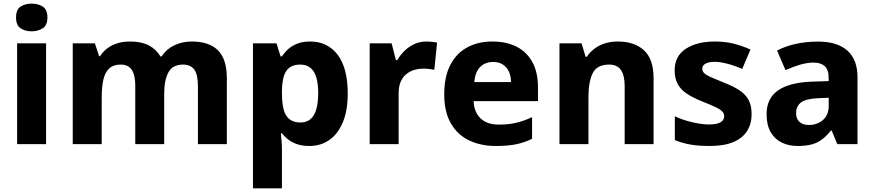

<svg xmlns="http://www.w3.org/2000/svg" viewBox="-20 -783 4748 1043"><path d="M230.3 -547.5V0H72.9V-547.5ZM152.2 -763.3Q186.4 -763.3 212 -747.4Q237.6 -731.6 237.6 -687.7Q237.6 -645.6 212 -629.2Q186.4 -612.9 152.2 -612.9Q116.8 -612.9 92 -629.2Q67.2 -645.6 67.2 -687.7Q67.2 -731.6 92 -747.4Q116.8 -763.3 152.2 -763.3Z M1021.8 -557.5Q1115.5 -557.5 1163.9 -509.9Q1212.3 -462.4 1212.3 -356.4V0H1055.2V-315.3Q1055.2 -378.3 1035.1 -405.3Q1015 -432.2 974.5 -432.2Q918 -432.2 895 -390.3Q871.9 -348.3 871.9 -270.4V0H714.8V-315.3Q714.8 -356 706.2 -381.8Q697.6 -407.6 680.3 -419.9Q663.1 -432.2 635.8 -432.2Q596 -432.2 573.4 -411.4Q550.8 -390.6 541.7 -351Q532.6 -311.3 532.6 -253.7V0H375.2V-547.5H495.4L518.5 -477.8H523.5Q539.2 -502.5 562.6 -520.3Q586.1 -538.1 617.5 -547.8Q648.8 -557.5 686.9 -557.5Q748.2 -557.5 788.4 -536.5Q828.5 -515.5 851.6 -476.2H857.2Q883.6 -516.2 926.7 -536.8Q969.8 -557.5 1021.8 -557.5Z M1665.1 -557.5Q1759.4 -557.5 1814.2 -485.4Q1869 -413.4 1869 -275.1Q1869 -182 1842.1 -118.2Q1815.3 -54.3 1768.5 -22.2Q1721.7 10 1660.8 10Q1621.1 10 1592.5 -0.3Q1563.8 -10.7 1544.4 -26.1Q1524.9 -41.6 1511.6 -58.6H1505.6Q1507.6 -40.2 1509.6 -16.9Q1511.6 6.4 1511.6 32.1V240H1354.2V-547.5H1482.1L1504.2 -476.5H1511.6Q1526.3 -498.8 1546.7 -517.1Q1567.2 -535.5 1596.4 -546.5Q1625.5 -557.5 1665.1 -557.5ZM1611.4 -432.2Q1574.9 -432.2 1553.4 -416.5Q1531.8 -400.7 1522.2 -369.8Q1512.6 -338.9 1511.6 -291.4V-275.7Q1511.6 -224.6 1520.6 -189.3Q1529.5 -154.1 1551.9 -135.9Q1574.3 -117.6 1612.7 -117.6Q1644.9 -117.6 1666.3 -135.5Q1687.7 -153.4 1698.1 -188.8Q1708.5 -224.2 1708.5 -276.7Q1708.5 -355.9 1684.2 -394.1Q1659.8 -432.2 1611.4 -432.2Z M2294.8 -557.5Q2310.5 -557.5 2327.6 -555.6Q2344.8 -553.8 2354.4 -551.5L2339.4 -403.7Q2328.4 -406.1 2313.6 -408.1Q2298.8 -410.1 2276.7 -410.1Q2254.4 -410.1 2231.5 -403.5Q2208.5 -396.9 2188.9 -381.8Q2169.3 -366.7 2157.4 -341.1Q2145.6 -315.5 2145.6 -276.6V0H1988.2V-547.5H2107.4L2130.8 -456.2H2138.2Q2153.9 -484.2 2177.9 -507.3Q2201.9 -530.5 2231.9 -544Q2261.8 -557.5 2294.8 -557.5Z M2654.5 -557.5Q2731.6 -557.5 2787.2 -528.8Q2842.7 -500.2 2872.6 -444.6Q2902.5 -389.1 2902.5 -308V-233.5H2553Q2555 -174.8 2590 -140.5Q2625.1 -106.1 2690.3 -106.1Q2742 -106.1 2783.8 -115.9Q2825.7 -125.8 2870.4 -146.5V-29Q2830 -9 2785 0.5Q2739.9 10 2673.5 10Q2592.1 10 2528.9 -20Q2465.7 -50 2429.4 -112.5Q2393.2 -175 2393.2 -270.1Q2393.2 -366.2 2426.1 -429.8Q2459 -493.5 2517.9 -525.5Q2576.8 -557.5 2654.5 -557.5ZM2658.9 -446.4Q2615.4 -446.4 2588.4 -419Q2561.3 -391.7 2556.3 -337.2H2755.9Q2755.9 -369 2744.9 -393.3Q2733.9 -417.5 2712.5 -431.9Q2691.1 -446.4 2658.9 -446.4Z M3336.5 -557.5Q3425.8 -557.5 3478.1 -510Q3530.5 -462.5 3530.5 -356.3V0H3373.4V-315.4Q3373.4 -373.6 3353 -402.9Q3332.7 -432.2 3289.1 -432.2Q3223.7 -432.2 3200.2 -386.2Q3176.6 -340.2 3176.6 -253.7V0H3019.2V-547.5H3139.2L3161.2 -474.5H3167.5Q3185.5 -501.1 3210.7 -519.6Q3235.8 -538.1 3267.5 -547.8Q3299.1 -557.5 3336.5 -557.5Z M4063 -162.8Q4063 -110.8 4038.7 -71.8Q4014.3 -32.7 3964 -11.4Q3913.6 10 3835.5 10Q3777.5 10 3732.9 2.7Q3688.4 -4.6 3645.9 -22V-151.2Q3692.1 -129.8 3743.3 -118.3Q3794.5 -106.8 3830.8 -106.8Q3874.2 -106.8 3894.1 -118.6Q3914 -130.3 3914 -151.5Q3914 -166.1 3903.6 -177.3Q3893.3 -188.6 3866.8 -201.3Q3840.3 -213.9 3791.4 -233.2Q3743.4 -252.5 3710.8 -274.2Q3678.2 -295.9 3661.6 -326.3Q3644.9 -356.6 3644.9 -401.3Q3644.9 -478.1 3705.2 -517.8Q3765.4 -557.5 3864.1 -557.5Q3917.2 -557.5 3963.4 -546.3Q4009.6 -535.1 4056.7 -514L4011.9 -408.3Q3973.2 -425.7 3932.8 -436.4Q3892.4 -447 3862.8 -447Q3830.4 -447 3812.7 -437.3Q3795 -427.5 3795 -410.3Q3795 -396.4 3804.9 -386Q3814.9 -375.5 3841 -364.1Q3867.2 -352.6 3914.8 -333.3Q3963.8 -314.3 3996.7 -292.6Q4029.7 -270.9 4046.3 -240.4Q4063 -209.9 4063 -162.8Z M4425.3 -557.1Q4528.1 -557.1 4583.2 -508.1Q4638.2 -459 4638.2 -363.7V0H4528.4L4497.9 -74H4493.9Q4470.9 -45 4446.4 -26.2Q4421.9 -7.3 4390.1 1.3Q4358.3 10 4312.6 10Q4264.6 10 4226.4 -8.7Q4188.3 -27.4 4166.3 -65.6Q4144.3 -103.8 4144.3 -162.5Q4144.3 -248.5 4206.3 -291.7Q4268.2 -334.9 4389.8 -339.5L4481.5 -342.5V-358.4Q4481.5 -405.2 4459.9 -424.1Q4438.3 -443 4400.1 -443Q4364.2 -443 4324.8 -431.2Q4285.5 -419.3 4247.1 -402L4201.2 -508.4Q4245 -531.5 4301.4 -544.3Q4357.8 -557.1 4425.3 -557.1ZM4426.4 -249.6Q4358.8 -246.9 4331.7 -226.7Q4304.7 -206.4 4304.7 -169.6Q4304.7 -136 4323.7 -120.1Q4342.8 -104.1 4373.7 -104.1Q4419.5 -104.1 4450.6 -131.2Q4481.8 -158.2 4481.8 -207.3V-251.9Z"/></svg>

Font: Noto Sans Oriya
Style: Regular
Weight: 400
Designer: Amélie Bonet and Sol Matas
Foundry: Google LLC
Version: Version 2.006